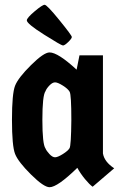

<svg xmlns="http://www.w3.org/2000/svg" viewBox="-20 -770 497 802"><path d="M410 -539V-129Q416 -94 457 -67L367 10Q354 1 335 -22Q316 -45 303 -69Q220 12 187 12Q163 12 109.5 -41Q56 -94 43 -127Q30 -160 30 -269.5Q30 -379 43 -412Q56 -445 109.5 -498Q163 -551 187 -551Q222 -551 300 -479L312 -539ZM170 -389Q157 -371 157 -269.5Q157 -168 170 -150Q174 -140 186.5 -126.5Q199 -113 210 -113Q221 -113 242.5 -126.5Q264 -140 270.5 -151Q277 -162 278 -268Q278 -374 271 -386.5Q264 -399 242.5 -412.5Q221 -426 210 -426Q199 -426 186.5 -413Q174 -400 170 -389ZM92 -685Q92 -695 124.5 -722.5Q157 -750 166.5 -750Q176 -750 228 -686Q280 -622 280 -615.5Q280 -609 265 -594.5Q250 -580 243 -580Q236 -580 164 -625.5Q92 -671 92 -685Z"/></svg>

Font: Germania One
Style: Regular
Weight: 400
Designer: John Vargas Beltran
Foundry: John Vargas Beltran
Version: Version 1.001